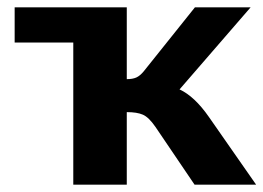

<svg xmlns="http://www.w3.org/2000/svg" viewBox="-20 -504 719 524"><path d="M180 -388H20V-484H326V-288Q342 -288 352 -292.5Q362 -297 372 -309L512 -484H664L470 -260Q511 -241 550 -185L679 0H511L404 -158Q386 -184 370 -191Q354 -198 326 -198V0H180Z"/></svg>

Font: Play
Style: Bold
Weight: 700
Designer: Jonas Hecksher (Cyrillic expansion: Cyreal)
Foundry: Jonas Hecksher, Playtype, e-types AS
Version: Version 2.101; ttfautohint (v1.5.65-e2d9)